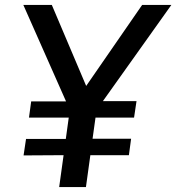

<svg xmlns="http://www.w3.org/2000/svg" viewBox="-20 -762 718 782"><path d="M107 -349 98 -283H260L248 -196H86L76 -129L239 -130L221 0H330L348 -130H505L514 -197H357L369 -283H526L536 -350H399L678 -742H559L331 -412L191 -742H75L249 -349Z"/></svg>

Font: Cheyenne Sans Medium
Style: Italic
Weight: 500
Italic angle: -8.13011°
Designer: The Public Sans project authors (U.S. Web Design System), Libre Franklin designed by Pablo Impallari and Rodrigo Fuenzal
Foundry: The Cheyenne Sans Project Authors
Version: Version 2.007